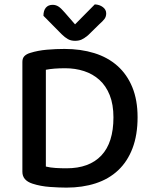

<svg xmlns="http://www.w3.org/2000/svg" viewBox="-20 -843 696 875"><path d="M497 -308Q497 -367 480 -409.5Q463 -452 433 -479Q403 -506 363 -519Q323 -532 277 -532Q224 -532 189 -525V-84Q209 -79 233.5 -77.5Q258 -76 283 -76Q387 -76 442 -134.5Q497 -193 497 -308ZM607 -309Q607 -228 584 -167.5Q561 -107 518.5 -67Q476 -27 416 -7.5Q356 12 283 12Q251 12 208 9Q165 6 128 -6Q82 -21 82 -60V-561Q82 -578 91.5 -587.5Q101 -597 118 -602Q153 -613 194 -616.5Q235 -620 274 -620Q348 -620 409.5 -601Q471 -582 515 -543Q559 -504 583 -445.5Q607 -387 607 -309ZM412 -823Q434 -822 449 -810.5Q464 -799 464 -782Q464 -767 456 -756.5Q448 -746 432 -732L381 -682Q364 -668 351.5 -662.5Q339 -657 322 -657Q303 -657 289 -665Q275 -673 261 -687L178 -771Q178 -795 189 -808Q200 -821 220 -821Q234 -821 246 -813.5Q258 -806 275 -786L322 -732Z"/></svg>

Font: Baloo Thambi 2 Medium
Style: Regular
Weight: 500
Designer: Aadarsh Rajan and Ek Type
Foundry: Ek Type
Version: Version 1.640;hotconv 1.0.111;makeotfexe 2.5.65597; ttfautoh